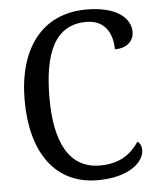

<svg xmlns="http://www.w3.org/2000/svg" viewBox="-53 -769 676 824"><g transform="rotate(-5 285.5 -357.0)"><path d="M335 10C475 10 536 -54 536 -102C536 -121 529 -133 519 -140C487 -93 441 -52 350 -52C215 -52 159 -173 159 -358C159 -556 211 -671 345 -671C429 -671 457 -606 457 -543C505 -543 539 -569 539 -611C539 -674 475 -724 350 -724C154 -724 52 -576 52 -358C52 -137 150 10 335 10Z"/></g></svg>

Font: Noto Serif Bengali SemiCondensed
Style: Regular
Weight: 400
Width: 4
Designer: Juan Bruce, Universal Thirst, Indian Type Foundry and the Monotype Design Team.
Foundry: Monotype Imaging Inc.
Version: Version 2.003